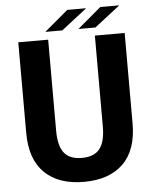

<svg xmlns="http://www.w3.org/2000/svg" viewBox="-59 -931 794 994"><g transform="rotate(-5 337.5 -434.5)"><path d="M205.1 -778.8 328.1 -882.3H426.3L293.5 -778.8ZM377 -778.8 500 -882.3H598.6L465.3 -778.8ZM613.8 -266.6Q613.8 -128.9 541.3 -58.3Q468.8 12.2 337.4 12.2Q206.1 12.2 133.5 -58.3Q61 -128.9 61 -266.6V-737.3H216.3V-264.2Q216.3 -185.5 245.1 -148.9Q273.9 -112.3 337.4 -112.3Q400.9 -112.3 429.9 -148.9Q459 -185.5 459 -264.2V-737.3H613.8Z"/></g></svg>

Font: Epilogue
Style: Bold
Weight: 700
Designer: Tyler Finck
Foundry: Etcetera Type Co
Version: Version 2.112